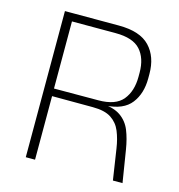

<svg xmlns="http://www.w3.org/2000/svg" viewBox="-98 -725 756 811"><g transform="rotate(15 280.5 -319.5)"><path d="M510 0H468L447.5 -135Q441.5 -175.5 428.2 -207.8Q415 -240 386.5 -258.8Q358 -277.5 305.5 -277.5L114 -278V-311L321 -311.5Q396 -311.5 427.5 -350Q459 -388.5 459 -451.5V-469.5Q459 -532.5 426.5 -568.5Q394 -604.5 318 -604.5H111V-639H322.5Q416 -639 458.2 -594.5Q500.5 -550 500.5 -474.5V-455.5Q500.5 -389 467 -345.8Q433.5 -302.5 356.5 -298L355.5 -295L336.5 -302.5Q391.5 -299 421.5 -278Q451.5 -257 465.8 -222Q480 -187 487.5 -140ZM127.5 0H87V-639H127V-301.5L127.5 -285.5Z"/></g></svg>

Font: Anek Malayalam Medium ExtraLight
Style: Regular
Weight: 250
Version: Version 1.003